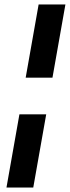

<svg xmlns="http://www.w3.org/2000/svg" viewBox="-20 -740 313 860"><path d="M95 -392 153 -720H273L215 -392ZM9 100 67 -228H187L129 100Z"/></svg>

Font: DM Sans 18pt SemiBold
Style: Italic
Weight: 600
Italic angle: -10°
Designer: Colophon Foundry, Jonny Pinhorn
Foundry: Colophon Foundry
Version: Version 4.004;gftools[0.9.30]